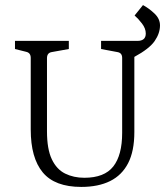

<svg xmlns="http://www.w3.org/2000/svg" viewBox="-20 -729 652 756"><path d="M39 -536V-568H251V-536L184 -524Q165 -521 165 -500V-212Q165 -142 184 -102Q203 -62 236.5 -45.5Q270 -29 312 -29Q391 -29 426 -73.5Q461 -118 461 -206V-501Q461 -521 442 -524L378 -536V-568H521Q554 -568 554 -597Q554 -617 539 -636.5Q524 -656 510 -668L543 -709Q567 -696 588.5 -675.5Q610 -655 610 -629Q610 -598 589 -567.5Q568 -537 509 -505V-209Q509 -134 484.5 -86.5Q460 -39 413.5 -16Q367 7 300 7Q196 7 148.5 -50Q101 -107 101 -219V-501Q101 -521 83 -525Z"/></svg>

Font: Yrsa Light
Style: Regular
Weight: 300
Designer: Anna Giedrys (Yrsa+Rasa design), David Brezina (Yrsa art-direction, Rasa art-direction, design)
Foundry: Rosetta Type Foundry
Version: Version 2.004